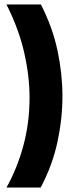

<svg xmlns="http://www.w3.org/2000/svg" viewBox="-20 -728 357 864"><path d="M9 -708H164Q217 -604 239 -499.5Q261 -395 261 -296Q261 -194 238.5 -89Q216 16 163 116H9Q57 31 85 -72Q113 -175 113 -289Q113 -385 89 -491Q65 -597 9 -708Z"/></svg>

Font: Bricolage Grotesque 12pt Bricolage Grotesque 10pt Regular
Style: Bold
Weight: 700
Designer: Mathieu Triay
Foundry: Atelier Triay
Version: Version 1.001; ttfautohint (v1.8.4.7-5d5b);gftools[0.9.33.de